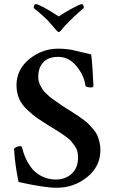

<svg xmlns="http://www.w3.org/2000/svg" viewBox="-20 -884 540 914"><path d="M150.4 -864.3Q168.9 -864.3 259.8 -805.7Q283.2 -822.3 321.8 -843.3Q360.4 -864.3 369.1 -864.3Q378.9 -864.3 378.9 -845.7Q377.9 -845.7 356 -826.2Q334 -806.6 313.5 -786.1Q285.2 -758.8 271.5 -740.2Q263.7 -731.4 260.7 -731.4Q254.9 -731.4 248 -740.2Q212.9 -781.2 209 -785.2Q192.4 -801.8 176.3 -815.9Q160.2 -830.1 150.9 -837.4Q141.6 -844.7 140.6 -845.7Q140.6 -864.3 150.4 -864.3ZM257.8 -652.3Q278.3 -652.3 299.3 -649.9Q320.3 -647.5 333.5 -644Q346.7 -640.6 372.6 -634.8Q398.4 -628.9 414.1 -625Q420.9 -569.3 424.8 -474.6Q423.8 -467.8 414.1 -467.8Q388.7 -467.8 386.7 -476.6Q380.9 -523.4 344.7 -568.4Q308.6 -613.3 256.8 -613.3Q210.9 -613.3 186.5 -587.9Q162.1 -562.5 162.1 -518.6Q162.1 -506.8 164.6 -496.6Q167 -486.3 172.9 -475.6Q178.7 -464.8 183.6 -457Q188.5 -449.2 199.7 -439Q210.9 -428.7 216.8 -423.3Q222.7 -418 237.8 -407.7Q252.9 -397.5 257.8 -393.6Q262.7 -389.6 279.8 -378.4Q296.9 -367.2 300.8 -365.2Q305.7 -362.3 325.2 -349.6Q344.7 -336.9 353 -331.5Q361.3 -326.2 378.4 -313.5Q395.5 -300.8 403.8 -291.5Q412.1 -282.2 424.8 -267.6Q437.5 -252.9 443.4 -239.3Q449.2 -225.6 453.6 -207.5Q458 -189.5 458 -169.9Q458 -91.8 395 -41Q332 9.8 250 9.8Q191.4 9.8 68.4 -17.6Q50.8 -101.6 46.9 -175.8Q48.8 -179.7 59.1 -184.1Q69.3 -188.5 74.2 -188.5Q84 -188.5 85.9 -179.7Q89.8 -160.2 99.6 -136.7Q109.4 -113.3 127.4 -87.9Q145.5 -62.5 176.8 -45.9Q208 -29.3 246.1 -29.3Q290 -29.3 320.8 -56.6Q351.6 -84 351.6 -134.8Q351.6 -150.4 347.7 -164.6Q343.8 -178.7 334 -191.9Q324.2 -205.1 317.4 -213.4Q310.5 -221.7 292.5 -234.4Q274.4 -247.1 268.1 -251.5Q261.7 -255.9 240.2 -269Q218.8 -282.2 214.8 -284.2Q174.8 -309.6 157.2 -321.8Q139.6 -334 111.3 -359.9Q83 -385.7 70.8 -414.6Q58.6 -443.4 58.6 -478.5Q58.6 -552.7 119.1 -602.5Q179.7 -652.3 257.8 -652.3Z"/></svg>

Font: Crimson
Style: Semibold
Weight: 600
Version: Version 0.8